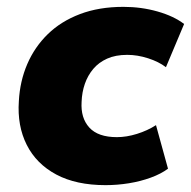

<svg xmlns="http://www.w3.org/2000/svg" viewBox="-20 -529 557 560"><path d="M288 11Q202 11 144 -20Q86 -51 58 -106.5Q30 -162 35 -234Q38 -292 59.5 -342Q81 -392 119.5 -429.5Q158 -467 213.5 -488Q269 -509 340 -509Q392 -509 439.5 -495.5Q487 -482 517 -459L464 -333Q443 -349 412 -359Q381 -369 351 -369Q317 -369 292.5 -358Q268 -347 252 -328Q236 -309 227.5 -284.5Q219 -260 218 -232Q215 -185 240.5 -157Q266 -129 321 -129Q349 -129 379.5 -138.5Q410 -148 435 -164L470 -37Q450 -22 420 -11Q390 0 356 5.5Q322 11 288 11Z"/></svg>

Font: Nunito Sans 10pt Black
Style: Italic
Weight: 900
Italic angle: -9°
Designer: Vernon Adams
Foundry: Vernon Adams
Version: Version 3.101;gftools[0.9.27]